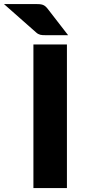

<svg xmlns="http://www.w3.org/2000/svg" viewBox="-99 -954 430 974"><path d="M240.5 0H70.5V-728.5H240.5ZM82 -933.5Q93.5 -933.5 102 -932.8Q110.5 -932 117.2 -929.8Q124 -927.5 129.8 -923Q135.5 -918.5 142 -910.5L246.5 -775.5H133.5Q124.5 -775.5 118 -775.8Q111.5 -776 105.8 -777.5Q100 -779 94.8 -781.8Q89.5 -784.5 83.5 -790L-79 -933.5Z"/></svg>

Font: Lato ExtraBold
Style: Regular
Weight: 800
Designer: Lukasz Dziedzic with Adam Twardoch and Botio Nikoltchev
Foundry: tyPoland Lukasz Dziedzic
Version: Version 2.015; 2015-08-06; http://www.latofonts.com/